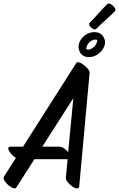

<svg xmlns="http://www.w3.org/2000/svg" viewBox="-38 -1020 667 1076"><path d="M-16 -30 51 -135Q36 -144 23.5 -159Q11 -174 8.5 -186Q6 -198 22 -198H91L389 -666Q394 -674 405.5 -670.5Q417 -667 429 -658Q443 -648 454 -634.5Q465 -621 464 -610L406 24Q405 37 393 36Q381 35 366.5 24.5Q352 14 341 0.5Q330 -13 331 -24L341 -128H155L54 30Q48 39 35 34Q22 29 8 17Q-6 5 -13.5 -8.5Q-21 -22 -16 -30ZM295 -198Q307 -198 321 -188.5Q335 -179 344 -167L373 -470L199 -198ZM461 -700Q426 -700 411 -726Q396 -752 406 -780Q415 -805 438.5 -822.5Q462 -840 491 -840Q525 -840 541 -814.5Q557 -789 547 -762Q537 -736 513 -718Q489 -700 461 -700ZM456 -742Q468 -742 482.5 -752.5Q497 -763 504 -780Q509 -794 506 -796Q503 -798 496 -798Q483 -798 469 -788Q455 -778 449 -762Q443 -746 446.5 -744Q450 -742 456 -742ZM465 -893Q491 -919 514.5 -945.5Q538 -972 563 -997Q571 -1004 584 -996Q597 -988 605 -976Q613 -964 606 -957Q581 -932 554.5 -908.5Q528 -885 502 -859Q495 -852 483.5 -858Q472 -864 465 -875Q458 -886 465 -893Z"/></svg>

Font: Story Script
Style: Regular
Weight: 400
Designer: Lana Roulhac, Ben Buysse
Version: Version 1.000; ttfautohint (v1.8.4.7-5d5b)